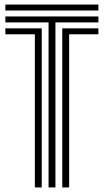

<svg xmlns="http://www.w3.org/2000/svg" viewBox="-20 -820 456 840"><path d="M3.5 -774V-800H410.5V-774ZM192.5 0V-722H3.5V-748H410.5V-722H222.5V0ZM132.5 0V-670H3.5V-696H162.5V0ZM252.5 0V-696H410.5V-670H282.5V0Z"/></svg>

Font: Big Shoulders Inline Display Black
Style: Regular
Weight: 900
Designer: Patric King
Foundry: XO Type Co
Version: Version 1.000